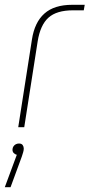

<svg xmlns="http://www.w3.org/2000/svg" viewBox="-31 -530 373 800"><path d="M45 0 102 -365Q113 -437 154 -473.5Q195 -510 270 -510H322L318 -487H273Q205 -487 171 -456.5Q137 -426 126 -358L70 0ZM-11 250 39 115Q31 113 26 107.5Q21 102 21 94Q21 86 25 80Q29 74 35 71Q41 68 48 68Q59 68 63.5 74.5Q68 81 68 89Q68 96 65.5 104.5Q63 113 60 122L13 250Z"/></svg>

Font: MuseoModerno Thin Thin
Style: Italic
Weight: 250
Italic angle: -9°
Version: Version 1.003